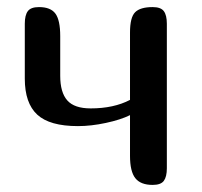

<svg xmlns="http://www.w3.org/2000/svg" viewBox="-20 -522 571 542"><path d="M236 -216Q301 -216 347 -240V-430Q347 -473 361.5 -487.5Q376 -502 411 -502Q434 -502 442.5 -490.5Q451 -479 451 -455V-47Q451 -23 442.5 -11.5Q434 0 411 0Q377 0 362 -19Q347 -38 347 -82V-197Q321 -184 279 -175Q237 -166 200 -166Q120 -166 85 -198.5Q50 -231 50 -300V-455Q50 -479 58.5 -490.5Q67 -502 90 -502Q123 -502 136.5 -483.5Q150 -465 150 -420V-308Q150 -261 170 -238.5Q190 -216 236 -216Z"/></svg>

Font: Marmelad for Arash.Academy
Style: Regular
Weight: 400
Designer: Manvel Shmavonyan
Foundry: Cyreal
Version: Version 1.110;Glyphs 3.2 (3202)